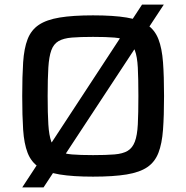

<svg xmlns="http://www.w3.org/2000/svg" viewBox="-20 -763 812 838"><path d="M77 55 600 -743H695L170 55ZM386 8Q298 8 240.5 -1.5Q183 -11 149.5 -33.5Q116 -56 100.5 -96Q85 -136 81 -197Q77 -258 77 -344Q77 -430 81 -491Q85 -552 100.5 -592Q116 -632 149.5 -654.5Q183 -677 240.5 -686.5Q298 -696 386 -696Q475 -696 532.5 -686.5Q590 -677 623 -654.5Q656 -632 671.5 -592Q687 -552 691.5 -491Q696 -430 696 -344Q696 -258 691.5 -197Q687 -136 671.5 -96Q656 -56 623 -33.5Q590 -11 532.5 -1.5Q475 8 386 8ZM386 -86Q443 -86 479.5 -89Q516 -92 537 -104.5Q558 -117 568.5 -144.5Q579 -172 581.5 -220Q584 -268 584 -344Q584 -420 581.5 -468Q579 -516 568.5 -543.5Q558 -571 537 -583.5Q516 -596 479.5 -599Q443 -602 386 -602Q330 -602 293.5 -599Q257 -596 235.5 -583.5Q214 -571 204 -543.5Q194 -516 191 -468Q188 -420 188 -344Q188 -268 191 -220Q194 -172 204 -144.5Q214 -117 235.5 -104.5Q257 -92 293.5 -89Q330 -86 386 -86Z"/></svg>

Font: Saira SemiExpanded Medium
Style: Regular
Weight: 500
Width: 6
Designer: Hector Gatti with collaboration of the Omnibus-Type team
Foundry: Omnibus-Type
Version: Version 1.101